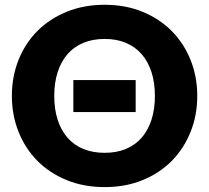

<svg xmlns="http://www.w3.org/2000/svg" viewBox="-20 -756 854 784"><path d="M612.5 -364.5Q612.5 -418.5 598.5 -461.8Q584.5 -505 558.2 -535Q532 -565 494 -581Q456 -597 407.5 -597Q358.5 -597 320.2 -581Q282 -565 255.8 -535Q229.5 -505 215.5 -461.8Q201.5 -418.5 201.5 -364.5Q201.5 -310 215.5 -266.8Q229.5 -223.5 255.8 -193.5Q282 -163.5 320.2 -147.8Q358.5 -132 407.5 -132Q456 -132 494 -147.8Q532 -163.5 558.2 -193.5Q584.5 -223.5 598.5 -266.8Q612.5 -310 612.5 -364.5ZM785.5 -364.5Q785.5 -285.5 758.2 -217.5Q731 -149.5 681.5 -99.2Q632 -49 562.2 -20.5Q492.5 8 407.5 8Q322.5 8 252.5 -20.5Q182.5 -49 132.8 -99.2Q83 -149.5 55.8 -217.5Q28.5 -285.5 28.5 -364.5Q28.5 -443.5 55.8 -511.5Q83 -579.5 132.8 -629.5Q182.5 -679.5 252.5 -708Q322.5 -736.5 407.5 -736.5Q492.5 -736.5 562.2 -707.8Q632 -679 681.5 -629Q731 -579 758.2 -511Q785.5 -443 785.5 -364.5ZM279.5 -429H534V-298.5H279.5Z"/></svg>

Font: Lato
Style: Regular
Weight: 900
Designer: Lukasz Dziedzic with Adam Twardoch and Botio Nikoltchev
Foundry: tyPoland Lukasz Dziedzic
Version: Version 2.010; 2014-09-01; http://www.latofonts.com/; ttfaut